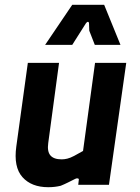

<svg xmlns="http://www.w3.org/2000/svg" viewBox="-20 -770 584 800"><path d="M181 10Q111 10 73.5 -32Q36 -74 48 -160L96 -508H226L181 -174Q176 -139 190 -122.5Q204 -106 237 -106Q248 -106 260.5 -109Q273 -112 289 -120.5Q305 -129 326 -141L376 -508H506L434 0H306L308 -18Q310 -25 305 -26.5Q300 -28 294 -25Q278 -17 263 -9.5Q248 -2 233 4Q221 7 208 8.5Q195 10 181 10ZM168 -583 281 -750H414L482 -583H375L352 -642L351 -671Q351 -678 347 -679Q343 -680 338 -673L281 -583Z"/></svg>

Font: Finlandica SemiBold
Style: Italic
Weight: 600
Italic angle: -8°
Designer: Niklas Ekholm, Juho Hiilivirta, Jaakko Suomalainen
Foundry: Helsinki Type Studio
Version: Version 1.063